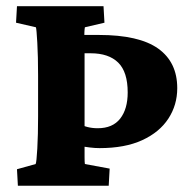

<svg xmlns="http://www.w3.org/2000/svg" viewBox="-20 -593 617 613"><path d="M37.1 0 34.2 -52.7 93.8 -69.3Q96.7 -75.2 99.1 -118.7Q101.6 -162.1 101.6 -221.7V-351.6Q101.6 -413.1 99.1 -456.5Q96.7 -500 94.7 -505.9L31.2 -520.5L34.2 -573.2H310.5L313.5 -520.5L251 -505.9Q250 -501 249.5 -490.7Q249 -480.5 249 -469.7V-444.3L210.9 -481.4H295.9Q423.8 -481.4 484.9 -438Q545.9 -394.5 545.9 -311.5Q545.9 -257.8 517.6 -214.4Q489.3 -170.9 434.1 -145.5Q378.9 -120.1 297.9 -120.1Q283.2 -120.1 267.1 -122.1Q251 -124 236.3 -127V-197.3Q244.1 -191.4 259.3 -187.5Q274.4 -183.6 292 -183.6Q339.8 -183.6 363.8 -214.4Q387.7 -245.1 387.7 -297.9Q387.7 -363.3 357.4 -393.1Q327.1 -422.9 269.5 -422.9H250V-129.9Q250 -107.4 250 -91.3Q250 -75.2 251 -69.3L330.1 -54.7L327.1 0Z"/></svg>

Font: Crimson Pro ExtraBold
Style: Regular
Weight: 800
Designer: Jacques Le Bailly
Foundry: Baron von Fonthausen
Version: Version 1.003